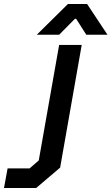

<svg xmlns="http://www.w3.org/2000/svg" viewBox="-164 -723 558 961"><path d="M-126 120H-16L30 80L132 -498H245L137 116L17 218H-144ZM176 -703H272L374 -549H268L217 -629H211L132 -549H20Z"/></svg>

Font: Chakra Petch SemiBold
Style: Italic
Weight: 600
Italic angle: -10°
Designer: Katatrad Aksorn Co.,Ltd.
Foundry: Cadson Demak Co.,Ltd.
Version: Version 1.000; ttfautohint (v1.6)